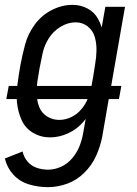

<svg xmlns="http://www.w3.org/2000/svg" viewBox="-46 -558 566 791"><path d="M152 213Q111 213 73 201.5Q35 190 9 161.5Q-17 133 -26 95L47 66Q52 89 67 107Q82 125 104.5 133Q127 141 152 141Q179 141 205.5 129Q232 117 251 94.5Q270 72 280.5 46.5Q291 21 296 -6L307 -68Q303 -63 298 -57Q272 -26 235 -9Q198 8 160 8Q122 8 90 -11Q58 -30 43 -63.5Q28 -97 24 -135Q23 -142 23 -150H-20L-10 -204H25L26 -211Q31 -250 38 -289Q46 -332 57.5 -375Q69 -418 97 -456.5Q125 -495 167 -516.5Q209 -538 253 -538Q286 -538 314.5 -523Q343 -508 358 -480Q367 -464 373 -445L388 -530H469L412 -204H454L444 -150H402L375 6Q367 46 350 84Q333 122 302 153Q271 184 231.5 198.5Q192 213 152 213ZM198 -64Q223 -64 247.5 -75.5Q272 -87 290 -109Q306 -128 315 -150H107Q109 -133 116 -116Q126 -92 148.5 -78Q171 -64 198 -64ZM106 -204H331L338 -243L346 -294Q351 -322 351.5 -350.5Q352 -379 344.5 -405.5Q337 -432 315.5 -449Q294 -466 266 -466Q234 -466 204 -448Q174 -430 155.5 -401Q137 -372 130 -340.5Q123 -309 117 -277Q112 -250 108 -222Q107 -213 106 -204Z"/></svg>

Font: Iosevka SS08
Style: Italic
Weight: 400
Italic angle: -10°
Monospace: yes
Designer: Belleve Invis
Foundry: Belleve Invis
Version: 2.1.0; ttfautohint (v1.8.2)